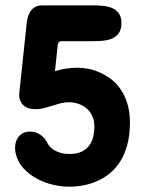

<svg xmlns="http://www.w3.org/2000/svg" viewBox="-20 -704 541 728"><path d="M188.5 -433.6Q208.5 -440.9 232.2 -444.1Q255.9 -447.3 274.4 -447.3Q292 -447.3 313.5 -443.4Q335 -439.5 356.9 -429.9Q378.9 -420.4 399.9 -404.8Q420.9 -389.2 437 -366Q453.1 -342.8 462.9 -311Q472.7 -279.3 472.7 -238.3Q472.7 -191.4 462.6 -155Q452.6 -118.7 435.8 -91.8Q418.9 -64.9 396.2 -46.6Q373.5 -28.3 347.9 -17.1Q322.3 -5.9 294.9 -1Q267.6 3.9 241.2 3.9Q212.4 3.9 180.4 -3.7Q148.4 -11.2 119.9 -26.6Q91.3 -42 69.6 -65.2Q47.9 -88.4 40 -120.1Q37.1 -131.8 37.1 -143.6Q37.1 -155.8 40.5 -166.7Q43.9 -177.7 51 -186.3Q58.1 -194.8 68.8 -200Q79.6 -205.1 94.7 -205.1Q114.7 -205.1 132.1 -193.8Q149.4 -182.6 161.1 -159.2Q164.1 -153.8 170.2 -147Q176.3 -140.1 186.3 -134.3Q196.3 -128.4 210.4 -124.3Q224.6 -120.1 243.2 -120.1Q271.5 -120.1 289.8 -129.2Q308.1 -138.2 318.8 -152.8Q329.6 -167.5 333.7 -186Q337.9 -204.6 337.9 -223.6Q337.9 -247.6 329.6 -264.9Q321.3 -282.2 307.4 -293.7Q293.5 -305.2 275.9 -310.8Q258.3 -316.4 240.2 -316.4Q224.6 -316.4 209.2 -312.3Q193.8 -308.1 178.5 -303.2Q163.1 -298.3 147.5 -294.2Q131.8 -290 115.2 -290Q104 -290 92.8 -292.5Q81.5 -294.9 72.8 -301.5Q64 -308.1 58.3 -318.8Q52.7 -329.6 52.7 -346.7L81.1 -615.2Q82 -626 85.2 -637.9Q88.4 -649.9 95 -660.2Q101.6 -670.4 112.5 -677Q123.5 -683.6 140.6 -683.6H335.9Q354 -683.6 372.8 -681.6Q391.6 -679.7 406.5 -672.9Q421.4 -666 430.9 -652.6Q440.4 -639.2 440.4 -616.2Q440.4 -592.8 430.9 -579.1Q421.4 -565.4 406.5 -558.6Q391.6 -551.8 372.8 -549.8Q354 -547.9 335.9 -547.9H218.8Q214.8 -547.9 211.2 -547.6Q207.5 -547.4 204.8 -545.4Q202.1 -543.5 200.4 -539.3Q198.7 -535.2 198.2 -527.3Z"/></svg>

Font: Concert One
Style: Regular
Weight: 400
Version: Version 1.003